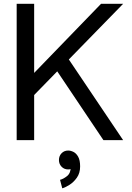

<svg xmlns="http://www.w3.org/2000/svg" viewBox="-20 -743 702 1018"><path d="M268.1 -387.7 528.3 0H632.8L331.5 -447.8ZM161.1 -239.3 632.8 -722.7Q622.1 -722.7 606.4 -722.7Q590.8 -722.7 574.2 -722.7Q557.6 -722.7 542.2 -722.7Q526.9 -722.7 515.6 -722.7L161.1 -356.4V-722.7H68.4V0H161.1ZM292.5 105.5Q292.5 126.5 306.4 140.9Q320.3 155.3 341.3 155.3Q362.8 155.3 376.7 140.9Q390.6 126.5 390.6 105.5Q390.6 84 376.2 69.6Q361.8 55.2 341.3 55.2Q320.3 55.2 306.4 69.6Q292.5 84 292.5 105.5ZM298.3 210.4 310.1 255.4Q325.2 251.5 347.7 237.5Q370.1 223.6 387.5 199.2Q404.8 174.8 404.8 139.6Q404.8 106.4 394.5 88.1Q384.3 69.8 369.6 62.5Q355 55.2 341.3 55.2L341.8 105.5Q341.8 105.5 348.6 118.4Q355.5 131.3 355.5 139.6Q355.5 174.8 335.4 190.7Q315.4 206.5 298.3 210.4Z"/></svg>

Font: Giphurs
Style: Regular
Weight: 400
Version: Version 2.010